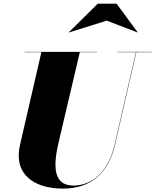

<svg xmlns="http://www.w3.org/2000/svg" viewBox="-20 -1040 872 1074"><path d="M577 -924.5 749 -858.5 750 -859.5 632 -1019.5H527L365 -859.5L366 -858.5ZM117 -750V-748H211.5L92 -230C54 -66 169 15 332 15C490 15 587 -73 623 -230L742.5 -748H832V-750H637V-748H740.5L621 -230C585.5 -76.5 494 -2 390 -2C276 -2 278 -115 307 -240L426.5 -748H522V-750Z"/></svg>

Font: Bodoni* 96pt Fatface
Style: Italic
Weight: 900
Italic angle: -13°
Version: Version 2.3